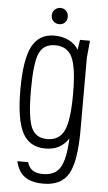

<svg xmlns="http://www.w3.org/2000/svg" viewBox="-59 -723 531 944"><g transform="rotate(5 207.0 -251.0)"><path d="M192 183Q280 183 315.5 121Q351 59 351 -95V-453L359 -537H310L302 -487Q288 -514 256 -530.5Q224 -547 183 -547Q107 -547 73 -481.5Q39 -416 39 -269Q39 -120 73.5 -55Q108 10 186 10Q224 10 252 -4.5Q280 -19 300 -49Q296 53 270.5 94.5Q245 136 186 136Q153 136 134.5 123.5Q116 111 108 84H55Q66 135 99.5 159Q133 183 192 183ZM191 -500Q251 -500 275 -449.5Q299 -399 299 -269Q299 -139 275 -88Q251 -37 191 -37Q134 -37 112.5 -86.5Q91 -136 91 -271Q91 -403 112 -451.5Q133 -500 191 -500ZM201 -605Q218 -605 229 -616Q240 -627 240 -645Q240 -662 229 -673.5Q218 -685 201 -685Q184 -685 172.5 -673.5Q161 -662 161 -645Q161 -627 172.5 -616Q184 -605 201 -605Z"/></g></svg>

Font: Secuela Light
Style: Regular
Weight: 300
Designer: Fernando Haro
Foundry: deFharo
Version: Version 1.708